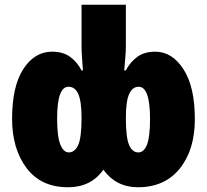

<svg xmlns="http://www.w3.org/2000/svg" viewBox="-20 -780 875 810"><path d="M267 10Q364 10 416 -64Q470 10 562 10Q675 10 738.5 -69Q802 -148 802 -277Q802 -414 754 -488Q706 -562 635 -562Q589 -562 559 -540Q529 -518 511 -483H504Q506 -509 508.5 -535.5Q511 -562 511 -588V-760H324V-588Q324 -563 326 -536.5Q328 -510 330 -483H324Q306 -518 276 -540Q246 -562 200 -562Q126 -562 78.5 -489Q31 -416 31 -279Q31 -152 92 -71Q153 10 267 10ZM564 -137Q538 -137 524.5 -168.5Q511 -200 511 -282Q511 -353 525 -383.5Q539 -414 565 -414Q613 -414 613 -278Q613 -202 600 -169.5Q587 -137 564 -137ZM270 -137Q248 -137 234.5 -170.5Q221 -204 221 -280Q221 -414 269 -414Q297 -414 310.5 -383Q324 -352 324 -282Q324 -200 310 -168.5Q296 -137 270 -137Z"/></svg>

Font: Noto Sans Display SemiCondensed Black
Style: Regular
Weight: 900
Width: 4
Designer: Monotype Design Team
Foundry: Monotype Imaging Inc.
Version: Version 1.900